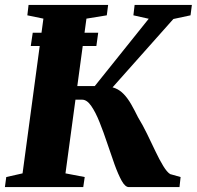

<svg xmlns="http://www.w3.org/2000/svg" viewBox="-24 -763 802 783"><path d="M101.5 -575.5 109.5 -629.5H376.5L369 -575.5ZM501.5 0Q486.5 0 472.2 -25.8Q458 -51.5 443.2 -92.2Q428.5 -133 413.5 -178.2Q398.5 -223.5 382.2 -264.2Q366 -305 348.2 -330.8Q330.5 -356.5 311 -356.5H233.5L241 -412H362.5L582.5 -686.5L520 -700.5L525 -743H758.5L753 -700.5L683 -685.5L389 -355L401.5 -409Q427 -411 446 -403.2Q465 -395.5 481 -378.8Q497 -362 510.8 -338Q524.5 -314 539 -284.5Q558 -253.5 575.8 -217Q593.5 -180.5 610 -145.8Q626.5 -111 641.8 -86Q657 -61 670 -53L712.5 -41L708 0ZM-4 0 1.5 -41 68 -56 153 -687 87.5 -700.5 92.5 -743H417L411.5 -700.5L328.5 -687L243 -56L321.5 -41L315.5 0Z"/></svg>

Font: Merriweather 60pt Black
Style: Italic
Weight: 900
Italic angle: -7.8°
Version: Version 2.101